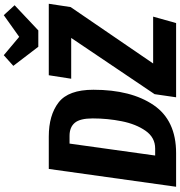

<svg xmlns="http://www.w3.org/2000/svg" viewBox="13 -992 978 1045"><g transform="rotate(-90 502.5 -469.0)"><path d="M537 -450Q537 -245 453.5 -122.5Q370 0 192 0H9L106 -693H282Q399 -693 468 -639.5Q537 -586 537 -450ZM244 -580 179 -114H217Q277 -114 313.5 -166Q350 -218 365.5 -295.5Q381 -373 381 -454Q381 -523 357 -551.5Q333 -580 286 -580ZM496 0 513 -117 819 -571H597L616 -693H1005L987 -574L680 -125H935L900 0ZM943 -938 997 -879 860 -750H771L667 -886L725 -938L825 -854Z"/></g></svg>

Font: Fira Sans Extra Condensed
Style: Bold Italic
Weight: 700
Width: 3
Italic angle: -8°
Designer: Carrois Corporate & Edenspiekermann AG
Foundry: Carrois Corporate GbR & Edenspiekermann AG
Version: Version 4.203